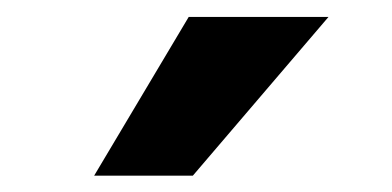

<svg xmlns="http://www.w3.org/2000/svg" viewBox="-20 -899 465 228"><path d="M91.8 -690.4 204.1 -878.9H370.1L209 -690.4Z"/></svg>

Font: Gothic A1 ExtraBold
Style: Regular
Weight: 800
Designer: HanYang I&C Co.,Ltd.
Foundry: HanYang I&C Co.,Ltd.
Version: Version 2.50